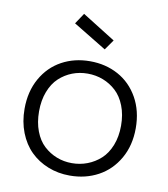

<svg xmlns="http://www.w3.org/2000/svg" viewBox="-86 -848 815 929"><g transform="rotate(10 321.0 -383.5)"><path d="M594.2 -272.9Q594.2 -188.5 557.4 -124Q520.5 -59.6 458.3 -25.9Q396 7.8 318.8 7.8Q261.2 7.8 211.7 -12Q162.1 -31.7 125.7 -67.6Q89.4 -103.5 68.6 -156.5Q47.9 -209.5 47.9 -272.9Q47.9 -357.9 84.2 -422.4Q120.6 -486.8 182.4 -520.5Q244.1 -554.2 320.8 -554.2Q397.9 -554.2 459.7 -520.5Q521.5 -486.8 557.9 -422.4Q594.2 -357.9 594.2 -272.9ZM318.8 -53.2Q358.4 -53.2 394.3 -66.9Q430.2 -80.6 459 -106.7Q487.8 -132.8 504.9 -175.8Q522 -218.8 522 -272.9Q522 -327.1 505.1 -370.1Q488.3 -413.1 459.7 -439.5Q431.2 -465.8 395.5 -479.5Q359.9 -493.2 319.8 -493.2Q279.8 -493.2 244.4 -479.5Q209 -465.8 180.7 -439.5Q152.3 -413.1 135.7 -370.1Q119.1 -327.1 119.1 -272.9Q119.1 -218.8 135.5 -175.8Q151.9 -132.8 180.2 -106.7Q208.5 -80.6 243.7 -66.9Q278.8 -53.2 318.8 -53.2ZM216.8 -722.2 252 -774.9 415 -672.9 379.9 -623Z"/></g></svg>

Font: SVN-Poppins Light
Style: Regular
Weight: 300
Designer: Ninad Kale (Devanagari), Jonny Pinhorn (Latin)
Foundry: Indian Type Foundry
Version: Version 3.002 2017